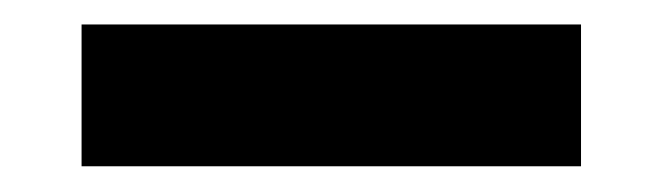

<svg xmlns="http://www.w3.org/2000/svg" viewBox="-20 -680 528 153"><path d="M45 -547.5V-660.5H443V-547.5Z"/></svg>

Font: Anek Latin Expanded ExtraBold
Style: Regular
Weight: 800
Width: 7
Designer: Yesha Goshar
Foundry: Ek Type
Version: Version 1.003